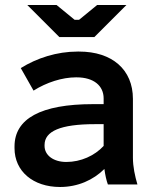

<svg xmlns="http://www.w3.org/2000/svg" viewBox="-20 -737 626 767"><path d="M217 -589H357L485 -717H368L296 -658H278L206 -717H89ZM220 10C291 10 353 -18 397 -62C400 -39 405 -16 411 0H529C519 -34 511 -71 511 -107V-342C511 -459 428 -531 296 -531H290C207 -531 127 -505 63 -465L114 -375C166 -408 229 -428 283 -428H286C355 -428 394 -394 394 -344V-321H352C143 -321 38 -263 38 -152V-145C38 -53 112 10 220 10ZM245 -90C193 -90 158 -117 158 -154V-158C158 -213 222 -241 359 -241H394V-154C358 -115 303 -90 245 -90Z"/></svg>

Font: Fixel Display SemiBold
Style: Regular
Weight: 600
Designer: AlfaBravo + MacPaw
Foundry: Kyrylo Tkachov, Marchela Mozhyna, Serhii Makarenko, Maria Weinstein, Zakhar Kryvoshyya
Version: Version 1.211